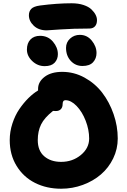

<svg xmlns="http://www.w3.org/2000/svg" viewBox="-20 -1154 786 1184"><path d="M268.1 -966.8Q218.3 -966.8 188.2 -995.4Q158.2 -1023.9 158.2 -1060.1Q158.2 -1083.5 172.6 -1099.1Q187 -1114.7 227.1 -1120.1Q332.5 -1133.8 421.9 -1133.8Q462.9 -1133.8 494.6 -1123.3Q526.4 -1112.8 543.7 -1096.2Q561 -1079.6 569.6 -1062.7Q578.1 -1045.9 578.1 -1029.8Q578.1 -1005.4 565.7 -991.7Q553.2 -978 530.8 -978Q432.1 -978 351.3 -972.4Q270.5 -966.8 268.1 -966.8ZM488.8 -747.1Q445.3 -747.1 416.3 -778.6Q387.2 -810.1 387.2 -858.9Q387.2 -893.1 412.1 -916Q437 -939 472.2 -939Q517.1 -939 546.1 -903.3Q575.2 -867.7 575.2 -827.1Q575.2 -793.5 554 -770.3Q532.7 -747.1 488.8 -747.1ZM255.9 -746.1Q211.9 -746.1 179 -777.3Q146 -808.6 146 -848.1Q146 -887.7 167.7 -910.4Q189.5 -933.1 227.1 -933.1Q275.9 -933.1 306.4 -897.2Q336.9 -861.3 336.9 -819.8Q336.9 -788.6 316.9 -767.3Q296.9 -746.1 255.9 -746.1ZM356.9 9.8Q267.6 9.8 196 -26.1Q124.5 -62 82.3 -130.9Q40 -199.7 40 -290Q40 -341.8 56.4 -392.1Q72.8 -442.4 99.1 -481Q125.5 -519.5 155 -548.8Q184.6 -578.1 214.8 -596.2V-606Q214.8 -649.4 255.1 -680.2Q295.4 -710.9 363.8 -710.9Q436.5 -710.9 501.2 -675.5Q565.9 -640.1 610.4 -582.3Q654.8 -524.4 680.4 -450.4Q706.1 -376.5 706.1 -299.8Q706.1 -234.9 678 -177Q649.9 -119.1 602.5 -78.4Q555.2 -37.6 491 -13.9Q426.8 9.8 356.9 9.8ZM212.9 -290Q212.9 -224.6 252.9 -190.2Q293 -155.8 356.9 -155.8Q427.2 -155.8 478.5 -198Q529.8 -240.2 529.8 -299.8Q529.8 -354 508.3 -409.4Q486.8 -464.8 452.4 -500.5Q418 -536.1 383.8 -536.1Q366.2 -536.1 366.2 -512.2Q366.2 -491.7 355 -480.5Q343.8 -469.2 324.2 -469.2Q313 -469.2 307.1 -470.2Q253.4 -427.7 233.2 -386.2Q212.9 -344.7 212.9 -290Z"/></svg>

Font: Shantell Sans Normal
Style: Regular
Weight: 800
Designer: Stephen Nixon, Anya Danilova, Shantell Martin
Foundry: Arrow Type
Version: Version 1.006;[559af2be0]